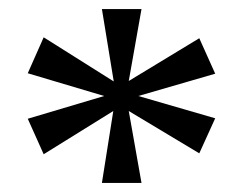

<svg xmlns="http://www.w3.org/2000/svg" viewBox="-20 -780 540 422"><path d="M204 -378 229 -536 76 -441 41 -519 209 -569 41 -619 76 -698 230 -601 204 -760H291L263 -602L418 -696L453 -618L284 -569L453 -520L418 -443L263 -536L291 -378Z"/></svg>

Font: Noto Serif Toto
Style: Regular
Weight: 400
Designer: Monotype Design Team
Foundry: Monotype Imaging Inc.
Version: Version 2.001